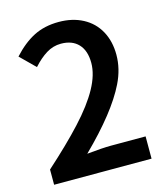

<svg xmlns="http://www.w3.org/2000/svg" viewBox="-112 -839 804 925"><g transform="rotate(-15 290.0 -376.0)"><path d="M221 -249Q294 -328 331 -395.5Q368 -463 368 -521Q368 -582 337 -615Q306 -648 250 -648Q211 -648 177 -627Q143 -606 110 -569L37 -641Q88 -697 142 -724.5Q196 -752 267 -752Q335 -752 387 -724.5Q439 -697 467 -646Q495 -595 495 -528Q495 -457 461 -388Q401 -265 236 -103Q314 -111 357 -111H529V0H43V-76Q151 -173 221 -249Z"/></g></svg>

Font: Merged Yaku Han JP SemiBold
Style: Regular
Weight: 600
Designer: Ryoko NISHIZUKA 西塚涼子 (kana, bopomofo & ideographs); Paul D. Hunt (Latin, Greek & Cyrillic); Sandoll Communications 산돌커뮤니
Foundry: Adobe
Version: Version 2.004